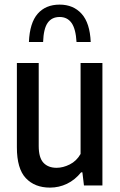

<svg xmlns="http://www.w3.org/2000/svg" viewBox="-20 -824 534 853"><path d="M55 -169.5V-544H152V-175.5Q152 -123.5 173 -101Q194 -78.5 231.5 -78.5Q260 -78.5 290 -93.5Q320 -108.5 338 -140V-544H435V0H353L346 -58.5H340.5Q313 -24.5 277.5 -7.5Q242 9.5 202 9.5Q134.5 9.5 94.8 -32.5Q55 -74.5 55 -169.5ZM245 -803.5Q306 -803.5 342.8 -762.5Q379.5 -721.5 383 -637.5H320Q316.5 -696 297.8 -722.2Q279 -748.5 245 -748.5Q210 -748.5 191.8 -722.5Q173.5 -696.5 171.5 -637.5H108.5Q112 -722.5 147.5 -763Q183 -803.5 245 -803.5Z"/></svg>

Font: Encode Sans Condensed Medium
Style: Regular
Weight: 500
Width: 3
Designer: Multiple Designers
Foundry: Impallari Type
Version: Version 2.000